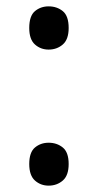

<svg xmlns="http://www.w3.org/2000/svg" viewBox="-20 -570 308 604"><path d="M72 -482Q72 -520 90 -535Q108 -550 133 -550Q159 -550 177.5 -535Q196 -520 196 -482Q196 -446 177.5 -430Q159 -414 133 -414Q108 -414 90 -430Q72 -446 72 -482ZM72 -54Q72 -91 90 -106Q108 -121 133 -121Q159 -121 177.5 -106Q196 -91 196 -54Q196 -18 177.5 -2Q159 14 133 14Q108 14 90 -2Q72 -18 72 -54Z"/></svg>

Font: Noto Sans Palmyrene
Style: Regular
Weight: 400
Designer: Monotype Design Team
Foundry: Monotype Imaging Inc.
Version: Version 2.001; ttfautohint (v1.8.4.7-5d5b)